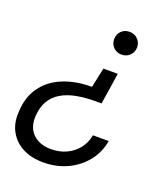

<svg xmlns="http://www.w3.org/2000/svg" viewBox="-132 -608 789 904"><g transform="rotate(20 262.0 -155.5)"><path d="M377 -309 353 -152H324Q273 -152 229.5 -144Q186 -136 153.5 -117Q121 -98 102 -65.5Q83 -33 81 16Q80 51 94 77Q108 103 136 117.5Q164 132 201 132Q244 132 278.5 116Q313 100 336 71Q359 42 366 3H445Q435 63 398.5 108Q362 153 308 178Q254 203 189 203Q130 203 87 181Q44 159 20.5 118.5Q-3 78 0 23Q2 -54 39 -106Q76 -158 139.5 -184Q203 -210 284 -210L305 -309ZM362 -514Q387 -514 403.5 -497.5Q420 -481 420 -457Q420 -433 403.5 -416.5Q387 -400 362 -400Q337 -400 321 -416.5Q305 -433 305 -457Q305 -481 321 -497.5Q337 -514 362 -514Z"/></g></svg>

Font: DM Sans 16pt
Style: Italic
Weight: 400
Italic angle: -10°
Version: Version 4.004;gftools[0.9.30]